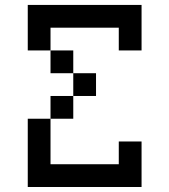

<svg xmlns="http://www.w3.org/2000/svg" viewBox="-20 -747 676 767"><path d="M90.9 -727.3V-545.5H181.8V-636.4H454.5V-545.5H545.5V-727.3ZM181.8 -363.6V-272.7H272.7V-363.6ZM90.9 -272.7V0H545.5V-181.8H454.5V-90.9H181.8V-272.7ZM181.8 -545.5V-454.5H272.7V-545.5ZM272.7 -454.5V-363.6H363.6V-454.5Z"/></svg>

Font: Departure Mono
Style: Regular
Weight: 400
Monospace: yes
Designer: Helena Zhang
Version: Version 1.500;Glyphs 3.3.1 (3343)